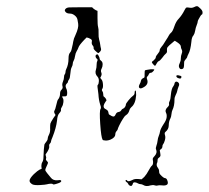

<svg xmlns="http://www.w3.org/2000/svg" viewBox="-20 -629 691 636"><path d="M569 -357Q577 -352 571 -341Q568 -333 567 -327.5Q566 -322 562 -314.5Q558 -307 558 -299Q558 -278 551 -264Q549 -260 548 -251Q547 -242 545 -238Q539 -227 539 -214Q539 -201 528 -192Q524 -189 526.5 -181.5Q529 -174 526 -164Q523 -154 520.5 -151.5Q518 -149 518 -144Q518 -138 512 -134Q508 -132 510 -127Q512 -116 511.5 -113Q511 -110 507 -107Q502 -104 502 -99Q502 -94 501 -91Q496 -82 503 -73Q507 -68 507 -63Q507 -58 508 -55Q510 -51 516.5 -45Q523 -39 527 -39Q532 -38 534 -32Q536 -27 536 -23.5Q536 -20 534 -18Q532 -16 527.5 -15Q523 -14 516 -15Q506 -16 502 -14.5Q498 -13 492.5 -15Q487 -17 479 -15Q464 -10 455 -16Q450 -19 445.5 -19Q441 -19 436 -22Q431 -25 426 -25Q421 -25 420 -20.5Q419 -16 416.5 -14Q414 -12 410 -14Q406 -16 404.5 -20Q403 -24 399 -26Q393 -31 398 -33Q400 -33 402 -30Q405 -26 419 -33Q426 -37 438 -36L449 -35L458 -43Q466 -52 472.5 -64.5Q479 -77 484 -81Q489 -86 486 -101Q485 -105 492 -112Q502 -123 497 -134Q495 -138 498 -146Q501 -154 502 -163Q503 -172 506 -179Q509 -186 510 -193Q511 -201 522 -218Q531 -231 532 -240.5Q533 -250 530 -255Q525 -265 536 -275Q541 -280 540 -284.5Q539 -289 542 -294.5Q545 -300 546 -315Q548 -336 554 -343Q558 -349 558 -352Q558 -355 561 -357.5Q564 -360 569 -357ZM565 -379Q567 -380 569 -380Q581 -378 581 -375Q581 -366 571 -370Q567 -371 565 -374Q563 -377 565 -379ZM469 -398Q474 -399 479 -399.5Q484 -400 487.5 -399.5Q491 -399 491 -399Q491 -397 489 -394.5Q487 -392 484.5 -390Q482 -388 480 -388Q475 -388 473 -383Q471 -378 468 -375.5Q465 -373 467 -367Q474 -349 454 -339Q445 -334 441.5 -338Q438 -342 443 -351Q446 -356 447 -361.5Q448 -367 454 -370Q456 -371 457 -371.5Q458 -372 458.5 -373.5Q459 -375 459 -377Q459 -379 459 -384Q459 -395 460.5 -396Q462 -397 469 -398ZM299 -448Q302 -449 303 -449Q304 -449 307 -443.5Q310 -438 310 -435Q310 -431 315 -427.5Q320 -424 320 -416Q320 -408 316.5 -401.5Q313 -395 315.5 -389Q318 -383 315 -377L312 -371L316 -366Q320 -362 321 -350.5Q322 -339 319 -335Q316 -331 319 -327Q322 -323 322 -316.5Q322 -310 324 -309Q326 -308 330 -303L333 -297L329 -291Q320 -278 325 -271Q327 -269 332.5 -266Q338 -263 339 -257Q340 -251 341 -250Q351 -243 356 -243Q360 -243 363 -250Q366 -257 372.5 -258Q379 -259 381.5 -263.5Q384 -268 387.5 -269Q391 -270 394 -274.5Q397 -279 397 -283Q397 -286 405.5 -296.5Q414 -307 422 -313Q426 -316 426 -322.5Q426 -329 428.5 -329Q431 -329 431 -314Q429 -285 415 -274Q410 -269 409 -265Q406 -253 398 -248Q392 -244 387 -235Q382 -226 381 -225Q380 -224 375 -213.5Q370 -203 370 -201Q370 -199 366 -194.5Q362 -190 362 -184Q362 -174 347 -167Q338 -163 329.5 -163.5Q321 -164 320 -166Q315 -174 312 -218Q309 -262 313 -268Q316 -272 312 -282Q307 -298 306 -317Q304 -335 303 -340.5Q302 -346 304.5 -348.5Q307 -351 307.5 -360Q308 -369 303 -375Q293 -385 298 -399Q300 -405 300 -414Q300 -423 302.5 -427.5Q305 -432 300 -435Q297 -438 296.5 -442Q296 -446 299 -448ZM252 -605H285L289 -601Q294 -597 298 -595L303 -593V-569Q303 -546 305 -539.5Q307 -533 306.5 -519.5Q306 -506 308.5 -497.5Q311 -489 312 -481Q313 -473 314.5 -468Q316 -463 311.5 -458Q307 -453 305.5 -453Q304 -453 296.5 -460Q289 -467 290 -470.5Q291 -474 287 -478.5Q283 -483 284 -490Q285 -494 284 -496Q283 -498 281 -499.5Q279 -501 274 -503L267 -505L259 -497Q242 -479 240 -472Q238 -466 234 -459.5Q230 -453 228.5 -443Q227 -433 224 -428Q221 -423 221 -418Q221 -413 217.5 -406.5Q214 -400 213 -385Q212 -370 208.5 -365.5Q205 -361 205 -358Q205 -355 201 -352Q195 -346 199 -337Q202 -332 202.5 -324Q203 -316 201 -312Q198 -309 192 -310Q187 -310 186 -309.5Q185 -309 188 -304Q191 -300 190 -290.5Q189 -281 185 -275Q181 -269 182 -265Q183 -261 176.5 -254Q170 -247 169 -230Q166 -205 154 -175Q149 -164 149 -160.5Q149 -157 145.5 -153.5Q142 -150 143 -145Q145 -137 132 -119Q130 -117 132 -112Q134 -107 132.5 -103.5Q131 -100 135 -96Q139 -92 139 -90Q139 -88 134.5 -78.5Q130 -69 130 -66Q130 -63 136.5 -55Q143 -47 148 -41Q156 -30 172 -32Q183 -34 183 -29Q182 -25 173 -22Q156 -16 155 -19Q153 -21 147 -20.5Q141 -20 135.5 -18.5Q130 -17 112.5 -16Q95 -15 88 -18Q77 -24 78 -31.5Q79 -39 92 -52Q105 -64 111 -67L118 -70L117 -79Q117 -87 120.5 -92.5Q124 -98 124 -110Q125 -138 127 -150Q128 -153 133 -159Q138 -165 138 -170Q138 -175 142.5 -183.5Q147 -192 146 -205Q146 -216 147 -220Q148 -224 157 -238L164 -248L161 -253Q158 -259 160.5 -262.5Q163 -266 166.5 -281.5Q170 -297 172 -299Q179 -307 179 -320Q179 -327 184 -332Q189 -337 187 -343.5Q185 -350 188.5 -358.5Q192 -367 192 -373.5Q192 -380 194.5 -383Q197 -386 197 -390.5Q197 -395 199 -399Q207 -415 207 -435Q207 -449 211.5 -454Q216 -459 217 -465Q218 -471 219.5 -476Q221 -481 222.5 -491Q224 -501 230 -513Q241 -537 239 -550Q238 -556 237 -562Q236 -571 228 -577.5Q220 -584 212 -584Q200 -584 196 -591Q193 -595 197 -599.5Q201 -604 209.5 -604.5Q218 -605 252 -605ZM649 -581Q647 -581 644 -576Q641 -571 638 -565.5Q635 -560 635 -558Q635 -554 631.5 -545.5Q628 -537 626.5 -527.5Q625 -518 621 -512Q615 -506 614 -491Q611 -462 604 -450Q600 -442 600 -440Q600 -438 595 -432.5Q590 -427 590 -423Q590 -408 588 -404Q586 -400 580 -400Q576 -400 573.5 -405.5Q571 -411 575 -419Q579 -427 579 -435.5Q579 -444 582 -451.5Q585 -459 582 -464.5Q579 -470 579 -475Q579 -481 567 -489L559 -494L555 -491Q550 -487 541 -479Q535 -473 534 -471Q533 -469 533 -463Q534 -456 531 -453Q524 -447 517 -437Q510 -428 506 -426.5Q502 -425 498.5 -418Q495 -411 493.5 -411Q492 -411 487.5 -416Q483 -421 483 -423Q483 -425 488 -428Q496 -435 496 -439Q496 -443 502.5 -450.5Q509 -458 509 -462.5Q509 -467 515 -474Q521 -481 523 -485Q525 -489 530.5 -497Q536 -505 539 -511Q542 -517 547 -521Q552 -525 557.5 -541.5Q563 -558 572 -567Q583 -579 591 -595Q595 -603 597.5 -604Q600 -605 608 -603.5Q616 -602 623 -605.5Q630 -609 632 -608.5Q634 -608 635 -608Q636 -608 643.5 -601Q651 -594 651 -588Q651 -582 649 -581Z"/></svg>

Font: TT2020 Style D
Style: Italic
Weight: 400
Italic angle: -15°
Version: Version 0.2.000